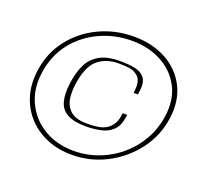

<svg xmlns="http://www.w3.org/2000/svg" viewBox="-92 -590 759 706"><g transform="rotate(20 288.0 -237.5)"><path d="M29 -243Q39 -315 81 -368.5Q123 -422 185.5 -451.5Q248 -481 320 -481Q392 -481 446.5 -451.5Q501 -422 528.5 -368.5Q556 -315 546 -243Q536 -172 493 -115.5Q450 -59 387 -26.5Q324 6 252 6Q181 6 126.5 -26.5Q72 -59 45.5 -115.5Q19 -172 29 -243ZM47 -243Q37 -176 62 -123Q87 -70 137.5 -40Q188 -10 254 -10Q320 -10 379 -40Q438 -70 477.5 -123Q517 -176 527 -243Q537 -311 511 -360.5Q485 -410 434.5 -437Q384 -464 318 -464Q252 -464 193.5 -437Q135 -410 96 -360.5Q57 -311 47 -243ZM303 -379Q335 -379 360.5 -374Q386 -369 399.5 -351.5Q413 -334 407 -297Q407 -295 406.5 -292Q406 -289 406 -286H389Q393 -314 388.5 -330.5Q384 -347 371 -355Q360 -364 342 -366.5Q324 -369 301 -369Q272 -369 249.5 -360Q227 -351 212 -335Q198 -319 189.5 -295.5Q181 -272 177 -243Q173 -213 176 -189Q179 -165 193 -148Q203 -135 221 -128Q239 -121 266 -121Q290 -121 309.5 -124Q329 -127 344 -137Q355 -145 363.5 -157.5Q372 -170 375 -191Q376 -194 376 -197Q376 -200 377 -202H394Q394 -199 394 -197Q394 -195 393 -193Q388 -157 369.5 -139.5Q351 -122 324 -116Q297 -110 265 -110Q219 -110 193 -124Q167 -138 159 -167Q151 -196 157 -241Q163 -283 177.5 -313.5Q192 -344 222 -361.5Q252 -379 303 -379Z"/></g></svg>

Font: Genos Thin ExtraLight
Style: Italic
Weight: 250
Italic angle: -8°
Version: Version 1.010